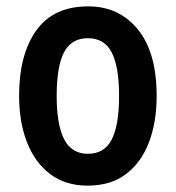

<svg xmlns="http://www.w3.org/2000/svg" viewBox="-20 -573 552 603"><path d="M472 -272Q472 -190 448 -126.5Q424 -63 376 -26.5Q328 10 255 10Q186 10 138 -26Q90 -62 65 -125.5Q40 -189 40 -272Q40 -402 94 -477.5Q148 -553 257 -553Q354 -553 413 -480.5Q472 -408 472 -272ZM158 -272Q158 -181 181.5 -135.5Q205 -90 256 -90Q308 -90 331 -135Q354 -180 354 -272Q354 -363 331 -408Q308 -453 256 -453Q204 -453 181 -408.5Q158 -364 158 -272Z"/></svg>

Font: Noto Sans Malayalam Condensed SemiBold
Style: Regular
Weight: 600
Width: 3
Designer: Jelle Bosma - Monotype Design Team
Foundry: Monotype Imaging Inc.
Version: Version 2.104; ttfautohint (v1.8.4.7-5d5b)